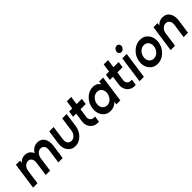

<svg xmlns="http://www.w3.org/2000/svg" viewBox="291 -2052 3387 3387"><g transform="rotate(-45 1984.5 -358.5)"><path d="M795 0 832 -262Q840 -318 833 -363.5Q826 -409 804 -443Q761 -512 673 -512Q586 -512 528 -444Q522 -436 516.5 -427.5Q511 -419 506 -410Q503 -419 499 -427.5Q495 -436 490 -443Q446 -512 358 -512Q284 -512 233 -459Q231 -457 228.5 -454.5Q226 -452 224 -450L231 -500H128L57 0H166L204 -266Q212 -326 246 -362Q280 -397 325 -397Q369 -397 394 -362Q418 -327 409 -266L372 0H481L518 -266Q527 -326 561 -362Q595 -397 639 -397Q684 -397 708 -362Q732 -327 724 -266L686 0Z M960 -500 923 -238Q908 -128 961 -59Q1014 12 1104 12Q1196 12 1269 -59Q1342 -130 1357 -238L1393 -500H1284L1247 -234Q1238 -175 1202 -139Q1166 -103 1121 -103Q1075 -103 1049 -139Q1024 -174 1032 -234L1069 -500Z M1555 -656 1533 -500H1455L1439 -386H1517L1493 -217Q1481 -127 1532 -64Q1584 0 1669 0H1701L1717 -115H1685Q1644 -115 1620 -145Q1596 -175 1602 -217L1626 -386H1756L1772 -500H1642L1664 -656Z M2204 -500 2196 -439Q2193 -443 2190.5 -447Q2188 -451 2185 -455Q2142 -512 2058 -512Q1956 -512 1879 -436Q1801 -359 1786 -250Q1771 -140 1827 -64Q1883 12 1984 12Q2068 12 2127 -43Q2131 -47 2135 -51Q2139 -55 2142 -59L2134 0H2233L2303 -500ZM2050 -398Q2107 -398 2137 -355Q2152 -335 2157.5 -308.5Q2163 -282 2159 -250Q2154 -219 2141.5 -193Q2129 -167 2108 -145Q2065 -102 2009 -102Q1951 -102 1919 -146Q1888 -189 1897 -250Q1906 -312 1949 -355Q1993 -398 2050 -398Z M2474 -656 2452 -500H2374L2358 -386H2436L2412 -217Q2400 -127 2451 -64Q2503 0 2588 0H2620L2636 -115H2604Q2563 -115 2539 -145Q2515 -175 2521 -217L2545 -386H2675L2691 -500H2561L2583 -656Z M2712 0H2821L2892 -500H2782ZM2927 -659Q2931 -687 2914 -708Q2898 -729 2870 -729Q2842 -729 2820 -708Q2798 -687 2794 -659Q2789 -632 2806 -610Q2823 -589 2850 -589Q2879 -589 2900 -610Q2922 -632 2927 -659Z M3215 -397Q3272 -397 3304 -354Q3335 -312 3326 -250Q3321 -219 3309 -193.5Q3297 -168 3275 -146Q3231 -103 3174 -103Q3118 -103 3086 -146Q3055 -189 3064 -250Q3068 -281 3081 -307Q3094 -333 3115 -354Q3159 -397 3215 -397ZM3232 -512Q3130 -512 3050 -436Q2969 -359 2954 -250Q2939 -141 2997 -65Q3056 12 3158 12Q3260 12 3340 -65Q3420 -141 3435 -250Q3450 -360 3392 -436Q3334 -512 3232 -512Z M3921 0 3958 -262Q3966 -318 3958.5 -363Q3951 -408 3929 -443Q3884 -512 3794 -512Q3721 -512 3670 -463Q3666 -460 3662.5 -456Q3659 -452 3655 -448L3662 -500H3559L3488 0H3597L3635 -266Q3643 -327 3679 -361Q3715 -397 3761 -397Q3806 -397 3832 -361Q3858 -325 3850 -266L3812 0Z"/></g></svg>

Font: Unageo
Style: SemiBold-Italic
Weight: 600
Designer: Richard Sepsi
Foundry: Richard Sepsi
Version: Version 2.000